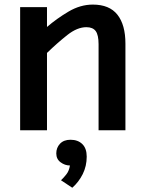

<svg xmlns="http://www.w3.org/2000/svg" viewBox="-20 -582 638 858"><path d="M70 0V-550H190V-461.5Q233.5 -499 286.2 -530.2Q339 -561.5 395 -561.5Q469 -561.5 504.8 -516.2Q540.5 -471 540.5 -387V0H420.5V-384.5Q420.5 -425.5 407.8 -443Q395 -460.5 366 -460.5Q325 -460.5 280.8 -425.5Q236.5 -390.5 190 -345.5V0ZM303 257 252.5 223.5Q265.5 211.5 277.2 196.2Q289 181 292.5 157.5Q270 157.5 250.8 143.2Q231.5 129 231.5 103.5Q231.5 78 248.2 60.2Q265 42.5 295 42.5Q328 42.5 347.8 61.8Q367.5 81 367.5 118Q367.5 160 349.8 195.8Q332 231.5 303 257Z"/></svg>

Font: Junction SemiBold
Style: Regular
Weight: 600
Designer: Caroline Hadilaksono
Foundry: Caroline Hadilaksono, Tyler Finck, The League of Moveable Type
Version: Version 2.000; ttfautohint (v1.8.3)